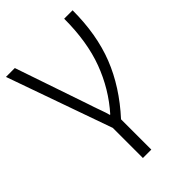

<svg xmlns="http://www.w3.org/2000/svg" viewBox="-219 -622 919 919"><g transform="rotate(-45 240.5 -163.0)"><path d="M189 206V2L0 -532H60L188 -157Q195 -134 206.5 -103Q218 -72 223 -52H226Q307 -143 350.5 -259.5Q394 -376 394 -532H451Q451 -368 401 -241Q351 -114 246 1V206Z"/></g></svg>

Font: RS Noto Sans Light
Style: Regular
Weight: 300
Designer: Monotype Design Team
Foundry: Monotype Imaging Inc.
Version: Version 3.10